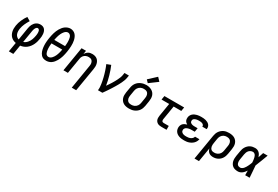

<svg xmlns="http://www.w3.org/2000/svg" viewBox="87 -2097 5227 3613"><g transform="rotate(30 2700.0 -290.5)"><path d="M161 205 195 3Q164 -2 136.5 -15Q109 -28 87.5 -49Q66 -70 52.5 -97Q39 -124 32.5 -154Q26 -184 26.5 -216.5Q27 -249 32 -280Q37 -313 47 -345.5Q57 -378 70.5 -409Q84 -440 101 -470.5Q118 -501 138 -530L217 -483Q201 -458 186.5 -431.5Q172 -405 160.5 -378.5Q149 -352 140 -324Q131 -296 127 -268Q122 -240 123 -210Q124 -180 133 -154.5Q142 -129 162 -109Q182 -89 209 -81L253 -350Q257 -372 263 -393.5Q269 -415 280 -436Q291 -457 306.5 -475Q322 -493 342 -506Q362 -519 384 -524.5Q406 -530 429 -530Q455 -530 479.5 -521Q504 -512 520 -493Q536 -474 544.5 -450Q553 -426 555.5 -400.5Q558 -375 556.5 -348Q555 -321 550 -295Q545 -261 536 -227.5Q527 -194 511.5 -161Q496 -128 473.5 -98.5Q451 -69 422 -46.5Q393 -24 359.5 -11Q326 2 291 6L258 205ZM306 -83Q329 -90 349 -104Q369 -118 385 -136.5Q401 -155 413 -176Q425 -197 433 -218.5Q441 -240 446.5 -263Q452 -286 456 -308Q458 -322 459.5 -336Q461 -350 461 -363.5Q461 -377 459.5 -390.5Q458 -404 453.5 -416.5Q449 -429 438.5 -437.5Q428 -446 415 -446Q403 -446 393.5 -439Q384 -432 377 -422Q370 -412 365.5 -401.5Q361 -391 357.5 -380Q354 -369 352 -358Q350 -347 348 -336Z M854 8Q833 8 812.5 3.5Q792 -1 774.5 -11Q757 -21 743.5 -36Q730 -51 720 -68.5Q710 -86 703.5 -105Q697 -124 692.5 -144Q688 -164 685.5 -185Q683 -206 682 -227Q681 -248 681.5 -269.5Q682 -291 684 -312.5Q686 -334 688.5 -355.5Q691 -377 695 -398Q700 -426 706 -454.5Q712 -483 720.5 -510.5Q729 -538 740 -565Q751 -592 766.5 -618Q782 -644 801.5 -667.5Q821 -691 845.5 -708.5Q870 -726 898.5 -736Q927 -746 955 -746Q987 -746 1016 -733.5Q1045 -721 1065 -699Q1085 -677 1097.5 -649Q1110 -621 1117 -591Q1124 -561 1126 -529.5Q1128 -498 1127 -465.5Q1126 -433 1122.5 -401Q1119 -369 1114 -337Q1109 -309 1103 -280.5Q1097 -252 1089 -224.5Q1081 -197 1069.5 -170Q1058 -143 1043 -117Q1028 -91 1008.5 -67.5Q989 -44 964.5 -26.5Q940 -9 911 -0.5Q882 8 854 8ZM1028 -409Q1030 -428 1031.5 -447Q1033 -466 1033.5 -484.5Q1034 -503 1033 -521.5Q1032 -540 1029.5 -558Q1027 -576 1022.5 -593.5Q1018 -611 1008.5 -625.5Q999 -640 983.5 -649.5Q968 -659 949 -659Q930 -659 912.5 -649Q895 -639 881 -624Q867 -609 856.5 -592Q846 -575 837.5 -557Q829 -539 822.5 -521Q816 -503 811 -484.5Q806 -466 801.5 -447Q797 -428 794 -409ZM858 -76Q877 -76 895 -85.5Q913 -95 927 -110Q941 -125 952 -142Q963 -159 971.5 -177Q980 -195 986.5 -213.5Q993 -232 998 -250.5Q1003 -269 1007.5 -288Q1012 -307 1015 -326H781Q779 -307 777.5 -288Q776 -269 775.5 -250.5Q775 -232 776 -214Q777 -196 779.5 -178Q782 -160 786.5 -142.5Q791 -125 799.5 -110Q808 -95 823.5 -85.5Q839 -76 858 -76Z M1528 205 1613 -313Q1616 -330 1617 -347.5Q1618 -365 1614.5 -381Q1611 -397 1603 -411.5Q1595 -426 1582.5 -436Q1570 -446 1553.5 -450Q1537 -454 1519 -454Q1503 -454 1487 -451.5Q1471 -449 1456 -442Q1441 -435 1427.5 -424Q1414 -413 1404.5 -399Q1395 -385 1389.5 -369.5Q1384 -354 1382 -338L1326 0H1229L1317 -530H1414L1401 -455Q1413 -474 1429 -490.5Q1445 -507 1464.5 -518.5Q1484 -530 1506 -534Q1528 -538 1549 -538Q1578 -538 1605.5 -530.5Q1633 -523 1654.5 -506.5Q1676 -490 1689.5 -465.5Q1703 -441 1709 -414Q1715 -387 1714 -357.5Q1713 -328 1708 -299L1624 205Z M1979 0Q1984 -33 1982 -66.5Q1980 -100 1975 -132.5Q1970 -165 1963.5 -197Q1957 -229 1949.5 -260.5Q1942 -292 1933 -323Q1924 -354 1914 -384.5Q1904 -415 1893 -445Q1882 -475 1869 -504L1957 -538Q1977 -492 1993.5 -444.5Q2010 -397 2024 -348Q2038 -299 2049.5 -249.5Q2061 -200 2069 -149Q2087 -175 2104.5 -201Q2122 -227 2138.5 -253.5Q2155 -280 2170.5 -307.5Q2186 -335 2199.5 -362.5Q2213 -390 2224.5 -419Q2236 -448 2241 -477L2249 -530H2346L2337 -477Q2332 -445 2320 -413.5Q2308 -382 2293.5 -351Q2279 -320 2262 -290Q2245 -260 2227.5 -230.5Q2210 -201 2191.5 -172Q2173 -143 2154 -114Q2135 -85 2115 -56.5Q2095 -28 2075 0Z M2654 8Q2622 8 2591.5 2Q2561 -4 2535.5 -18.5Q2510 -33 2491.5 -56Q2473 -79 2463.5 -108Q2454 -137 2454 -168.5Q2454 -200 2459 -231L2478 -341Q2482 -369 2492 -396Q2502 -423 2519.5 -447Q2537 -471 2560.5 -489Q2584 -507 2611 -518.5Q2638 -530 2666 -535.5Q2694 -541 2722 -541Q2754 -541 2784 -533.5Q2814 -526 2839.5 -511.5Q2865 -497 2884 -474Q2903 -451 2912 -422.5Q2921 -394 2921 -362Q2921 -330 2916 -299L2898 -189Q2893 -161 2883 -134Q2873 -107 2856 -83.5Q2839 -60 2815 -41.5Q2791 -23 2764 -11.5Q2737 0 2709 4Q2681 8 2654 8ZM2655 -76Q2673 -76 2690 -79Q2707 -82 2723.5 -89.5Q2740 -97 2754.5 -109.5Q2769 -122 2779 -137Q2789 -152 2794.5 -169Q2800 -186 2803 -203L2821 -313Q2824 -331 2824.5 -349Q2825 -367 2821 -383.5Q2817 -400 2808 -414.5Q2799 -429 2784.5 -438Q2770 -447 2753 -450.5Q2736 -454 2718 -454Q2700 -454 2683 -451Q2666 -448 2650 -440Q2634 -432 2620 -420Q2606 -408 2596 -393Q2586 -378 2580.5 -361Q2575 -344 2572 -327L2554 -217Q2551 -200 2550.5 -182Q2550 -164 2554 -147.5Q2558 -131 2567 -116.5Q2576 -102 2589.5 -92.5Q2603 -83 2620.5 -79.5Q2638 -76 2655 -76ZM2724 -583 2673 -637 2834 -786 2901 -714Z M3357 0Q3335 0 3314 -3.5Q3293 -7 3275.5 -16.5Q3258 -26 3244.5 -42Q3231 -58 3225 -77.5Q3219 -97 3219 -118.5Q3219 -140 3222 -162L3269 -446H3103L3117 -530H3546L3532 -446H3366L3317 -148Q3315 -136 3315 -124.5Q3315 -113 3320 -103.5Q3325 -94 3335.5 -89Q3346 -84 3357 -84H3469V0Z M3853 8Q3825 8 3797.5 5Q3770 2 3744.5 -6.5Q3719 -15 3697.5 -30Q3676 -45 3661.5 -66.5Q3647 -88 3641.5 -115.5Q3636 -143 3641 -170Q3644 -190 3654 -209.5Q3664 -229 3680.5 -243Q3697 -257 3717 -265.5Q3737 -274 3757 -280Q3740 -289 3726.5 -302Q3713 -315 3705 -331.5Q3697 -348 3695 -367.5Q3693 -387 3696 -407Q3700 -429 3711.5 -450.5Q3723 -472 3741.5 -487.5Q3760 -503 3782 -513Q3804 -523 3826.5 -528.5Q3849 -534 3872 -536Q3895 -538 3917 -538Q3942 -538 3966 -536Q3990 -534 4013 -528Q4036 -522 4056.5 -511Q4077 -500 4092.5 -483.5Q4108 -467 4115 -444Q4122 -421 4118 -397Q4118 -395 4117.5 -393Q4117 -391 4117 -388H4021Q4021 -389 4021.5 -390Q4022 -391 4022 -392Q4024 -404 4019 -414.5Q4014 -425 4005.5 -432Q3997 -439 3986.5 -443.5Q3976 -448 3964.5 -450Q3953 -452 3941 -453Q3929 -454 3917 -454Q3905 -454 3892.5 -453.5Q3880 -453 3867.5 -450.5Q3855 -448 3843 -444Q3831 -440 3819.5 -433.5Q3808 -427 3800.5 -416Q3793 -405 3791 -392Q3789 -380 3792 -367.5Q3795 -355 3803 -346Q3811 -337 3822.5 -331.5Q3834 -326 3846 -323Q3858 -320 3870.5 -319Q3883 -318 3896 -318H3961L3947 -234H3882Q3868 -234 3853.5 -233Q3839 -232 3825 -229Q3811 -226 3796 -221Q3781 -216 3768.5 -208Q3756 -200 3747 -186.5Q3738 -173 3736 -159Q3734 -145 3737.5 -131.5Q3741 -118 3750 -108Q3759 -98 3771 -91.5Q3783 -85 3796.5 -81.5Q3810 -78 3824.5 -77Q3839 -76 3853 -76Q3875 -76 3896.5 -79Q3918 -82 3939 -91Q3960 -100 3977 -117Q3994 -134 3998 -156H4094Q4089 -130 4077 -106Q4065 -82 4046 -62.5Q4027 -43 4003.5 -29Q3980 -15 3955 -6.5Q3930 2 3904 5Q3878 8 3853 8Z M4195 205 4286 -341Q4290 -368 4299.5 -394.5Q4309 -421 4325.5 -445Q4342 -469 4365 -488Q4388 -507 4414 -518.5Q4440 -530 4467.5 -534Q4495 -538 4522 -538Q4554 -538 4584.5 -532Q4615 -526 4640.5 -511.5Q4666 -497 4684.5 -473.5Q4703 -450 4712 -421.5Q4721 -393 4721 -361.5Q4721 -330 4716 -299L4698 -189Q4693 -163 4685 -138Q4677 -113 4662.5 -89.5Q4648 -66 4628 -47Q4608 -28 4583.5 -15.5Q4559 -3 4533.5 2.5Q4508 8 4481 8Q4456 8 4431.5 1.5Q4407 -5 4389 -20Q4371 -35 4359.5 -56Q4348 -77 4343 -101L4292 205ZM4457 -76Q4474 -76 4491 -79Q4508 -82 4524.5 -90Q4541 -98 4555 -110Q4569 -122 4579 -137Q4589 -152 4594.5 -169Q4600 -186 4603 -203L4621 -313Q4624 -330 4624.5 -348Q4625 -366 4621 -382.5Q4617 -399 4608.5 -413Q4600 -427 4586 -436.5Q4572 -446 4555 -450Q4538 -454 4521 -454Q4504 -454 4487 -451Q4470 -448 4454.5 -440Q4439 -432 4425.5 -419.5Q4412 -407 4402.5 -392Q4393 -377 4388 -360.5Q4383 -344 4380 -327L4364 -228Q4361 -210 4360 -191.5Q4359 -173 4361.5 -156Q4364 -139 4371.5 -123.5Q4379 -108 4391.5 -96.5Q4404 -85 4421.5 -80.5Q4439 -76 4457 -76Z M5021 8Q4991 8 4962 1.5Q4933 -5 4910.5 -21Q4888 -37 4873 -61.5Q4858 -86 4851.5 -113.5Q4845 -141 4845.5 -171Q4846 -201 4851 -231L4870 -341Q4874 -367 4882 -392Q4890 -417 4904.5 -440.5Q4919 -464 4939 -483.5Q4959 -503 4983.5 -515.5Q5008 -528 5034 -533Q5060 -538 5086 -538Q5112 -538 5136 -529Q5160 -520 5177.5 -503Q5195 -486 5206.5 -464Q5218 -442 5226 -419Q5235 -446 5244.5 -474Q5254 -502 5263 -530H5360Q5334 -462 5308.5 -393Q5283 -324 5255 -257Q5261 -193 5265 -128.5Q5269 -64 5274 0H5178Q5177 -25 5177 -50Q5177 -75 5177 -100Q5163 -79 5147 -59.5Q5131 -40 5111 -24.5Q5091 -9 5067.5 -0.5Q5044 8 5021 8ZM5021 -76Q5042 -76 5061 -87.5Q5080 -99 5094.5 -116Q5109 -133 5120 -152Q5131 -171 5140.5 -190.5Q5150 -210 5158.5 -230Q5167 -250 5174 -270Q5173 -289 5171.5 -308Q5170 -327 5166.5 -345.5Q5163 -364 5158.5 -382.5Q5154 -401 5145 -416.5Q5136 -432 5120.5 -443Q5105 -454 5086 -454Q5063 -454 5040 -444Q5017 -434 5001 -415Q4985 -396 4976.5 -373Q4968 -350 4964 -327L4946 -217Q4943 -201 4942 -185Q4941 -169 4942.5 -153.5Q4944 -138 4949.5 -123.5Q4955 -109 4965 -98Q4975 -87 4990 -81.5Q5005 -76 5021 -76Z"/></g></svg>

Font: Iosevka Curly MdExObl
Style: Regular
Weight: 500
Width: 7
Italic angle: -9°
Monospace: yes
Designer: Belleve Invis
Foundry: Belleve Invis
Version: Version 11.1.0; ttfautohint (v1.8.3)